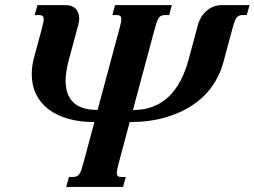

<svg xmlns="http://www.w3.org/2000/svg" viewBox="-20 -736 1002 756"><path d="M759.8 -639.6Q764.2 -655.3 772.7 -669.2Q781.2 -683.1 793.2 -693.4Q805.2 -703.6 820.1 -709.7Q835 -715.8 851.6 -715.8H962.4L951.7 -676.8H937Q928.2 -676.8 922.1 -674.6Q916 -672.4 911.6 -666.7Q907.2 -661.1 903.6 -650.9Q899.9 -640.6 895.5 -624.5L859.4 -490.2Q845.7 -439.5 815.4 -396.5Q785.2 -353.5 738.5 -322.3Q691.9 -291 629.9 -273.2Q567.9 -255.4 490.7 -255.4L446.8 -91.3Q443.4 -78.6 441.7 -69.8Q439.9 -61 439.9 -55.2Q439.9 -45.4 444.6 -42.2Q449.2 -39.1 460.4 -39.1H475.1L464.4 0H240.7L251.5 -39.1H266.1Q274.9 -39.1 280.8 -41.3Q286.6 -43.5 291.3 -49.1Q295.9 -54.7 299.6 -64.9Q303.2 -75.2 307.6 -91.3L351.6 -255.4Q294.4 -255.4 248.8 -268.3Q203.1 -281.2 171.1 -305.7Q139.2 -330.1 122.1 -365Q105 -399.9 105 -443.8Q105 -459.5 107.2 -476.1Q109.4 -492.7 114.3 -510.3L145 -624.5Q148.4 -637.2 150.1 -646Q151.9 -654.8 151.9 -660.6Q151.9 -670.4 147 -673.6Q142.1 -676.8 131.3 -676.8H116.7L127.4 -715.8H237.8Q264.6 -715.8 278.3 -701.2Q292 -686.5 292 -663.1Q292 -657.7 291 -651.9Q290 -646 288.6 -639.6L251 -500Q238.3 -453.1 238.3 -417.5Q238.3 -362.8 268.6 -333Q298.8 -303.2 364.3 -303.2L450.7 -624.5Q454.1 -637.2 455.8 -646Q457.5 -654.8 457.5 -660.6Q457.5 -670.4 452.6 -673.6Q447.8 -676.8 437 -676.8H422.4L433.1 -715.8H656.7L646 -676.8H631.3Q622.6 -676.8 616.5 -674.6Q610.4 -672.4 606 -666.7Q601.6 -661.1 597.9 -650.9Q594.2 -640.6 589.8 -624.5L503.4 -302.7Q547.4 -302.7 582.3 -316.2Q617.2 -329.6 644 -355.2Q670.9 -380.9 690.2 -417.2Q709.5 -453.6 722.2 -500Z"/></svg>

Font: Arian AMU Serif
Style: Bold Italic
Weight: 700
Italic angle: -15°
Designer: Ruben Hakobyan (Tarumian)
Foundry: Ruben Hakobyan (Tarumian)
Version: Version 1.002